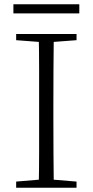

<svg xmlns="http://www.w3.org/2000/svg" viewBox="-20 -883 436 903"><path d="M43 -820V-863H353V-820ZM56 0V-29L188 -40H207L340 -29V0ZM162 0Q164 -83 164 -166Q164 -249 164 -333V-390Q164 -474 164 -557.5Q164 -641 162 -723H233Q232 -641 231.5 -557.5Q231 -474 231 -390V-333Q231 -249 231.5 -166Q232 -83 233 0ZM56 -694V-723H340V-694L207 -684H188Z"/></svg>

Font: Noto Serif SC
Style: Regular
Weight: 200
Designer: Ryoko NISHIZUKA 西塚涼子 (kana & ideographs); Frank Grießhammer (Latin, Greek & Cyrillic); Wenlong ZHANG 张文龙 (bopomofo); San
Foundry: Adobe
Version: Version 2.001;hotconv 1.1.0;makeotfexe 2.6.0